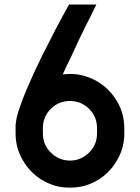

<svg xmlns="http://www.w3.org/2000/svg" viewBox="-20 -820 626 859"><path d="M293 -489.3Q328.1 -489.3 360.4 -479.5Q393.6 -469.7 420.9 -452.1Q472.7 -419.9 503.9 -366.2Q536.1 -311.5 536.1 -247.1Q536.1 -239.3 536.1 -222.7Q536.1 -157.2 503.9 -103.5Q472.7 -48.8 420.9 -16.6Q392.6 1 360.4 10.7Q328.1 19.5 293 19.5Q257.8 19.5 225.6 10.7Q193.4 1 165 -16.6Q113.3 -48.8 82 -103.5Q49.8 -157.2 49.8 -222.7Q49.8 -231.4 49.8 -247.1Q49.8 -247.1 49.8 -247.1Q49.8 -248 49.8 -248Q49.8 -250 49.8 -252.9Q49.8 -255.9 49.8 -257.8Q49.8 -258.8 49.8 -259.8Q49.8 -259.8 49.8 -260.7Q50.8 -267.6 51.8 -276.4Q52.7 -284.2 54.7 -293.9Q56.6 -302.7 59.6 -311.5Q61.5 -321.3 65.4 -330.1Q81.1 -378.9 108.4 -441.4Q135.7 -503.9 166 -565.4Q182.6 -597.7 198.2 -628.9Q213.9 -659.2 227.5 -686.5Q253.9 -736.3 271.5 -768.6Q289.1 -799.8 289.1 -799.8Q330.1 -799.8 411.1 -799.8Q411.1 -799.8 388.7 -753.9Q365.2 -708 333 -641.6Q316.4 -604.5 297.9 -565.4Q278.3 -526.4 260.7 -487.3Q269.5 -487.3 277.3 -488.3Q285.2 -489.3 293 -489.3ZM293 -101.6Q342.8 -101.6 378.9 -137.7Q414.1 -172.9 414.1 -222.7Q414.1 -231.4 414.1 -247.1Q414.1 -296.9 378.9 -333Q342.8 -368.2 293 -368.2Q243.2 -368.2 207 -333Q171.9 -296.9 171.9 -247.1Q171.9 -239.3 171.9 -222.7Q171.9 -172.9 207 -137.7Q243.2 -101.6 293 -101.6Z"/></svg>

Font: CtripNumber bold
Style: Bold
Weight: 400
Version: Version 1.0